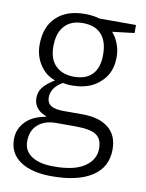

<svg xmlns="http://www.w3.org/2000/svg" viewBox="-87 -607 694 910"><g transform="rotate(10 259.5 -152.5)"><path d="M320.3 -535.2H494.6V-496.6L401.9 -485.4L388.7 -483.9L397 -473.6Q410.2 -457 420.4 -429.7Q430.7 -402.8 430.7 -368.7Q430.7 -353.5 428.7 -339.1Q426.8 -324.7 422.6 -312Q418.5 -299.3 412.4 -287.6Q406.2 -275.9 397.9 -265.6Q389.6 -255.4 379.4 -246.1Q355 -223.1 321.5 -211.7Q288.1 -200.2 245.1 -200.2Q242.2 -200.2 239.5 -200.2Q236.8 -200.2 234.1 -200.4Q231.4 -200.7 228.8 -200.7Q226.1 -200.7 223.6 -200.9Q221.2 -201.2 218.5 -201.7Q215.8 -202.1 213.4 -202.4Q210.9 -202.6 208.5 -203.1Q206.1 -203.6 203.6 -204.1L201.7 -204.6L199.2 -203.1Q173.8 -188.5 160.4 -168.9Q147 -149.4 147 -126Q147 -99.1 167.5 -85.9Q186 -74.2 229.5 -74.2H318.4Q399.4 -74.2 443.8 -38.1Q487.8 -2.9 487.8 65.4Q487.8 150.4 419.9 194.8Q351.6 240.2 225.1 240.2Q127.9 240.2 72.8 202.6Q19 165.5 19 98.1Q19 52.2 48.3 18.6Q78.1 -16.1 132.3 -28.8L152.8 -33.7L133.8 -43Q124.5 -47.4 116.7 -54Q108.9 -60.5 102.5 -69.8Q89.8 -87.9 89.8 -112.3Q89.8 -140.1 104 -160.6Q111.3 -170.9 123 -181.4Q134.8 -191.9 150.4 -202.1L162.1 -210L149.4 -215.3Q110.8 -231.9 85.9 -272.5Q61 -312.5 61 -364.3Q61 -451.2 111.3 -498Q160.6 -544.9 249 -544.9Q256.8 -544.9 264.2 -544.4Q271.5 -543.9 278.6 -543.2Q285.6 -542.5 292.5 -541.5Q299.3 -540.5 305.7 -538.8Q312 -537.1 318.4 -535.2H319.3ZM115.7 16.1Q82.5 44.4 82.5 97.2Q82.5 144.5 122.6 169.4Q159.7 192.9 226.1 192.9Q274.9 192.9 311.3 185.1Q347.7 177.2 372.1 161.1Q397.5 145 410.9 122.6Q424.3 100.1 424.3 72.3Q424.3 57.1 421.1 44.4Q418 31.7 411.1 22Q404.3 12.2 394 5.9Q365.7 -12.2 293.9 -12.2H202.6Q147.9 -12.2 115.7 16.1ZM158.2 -466.8Q126.5 -432.6 126.5 -367.2Q126.5 -306.2 159.2 -274.4Q191.4 -242.7 247.1 -242.7Q305.7 -242.7 335.7 -274.9Q365.7 -307.1 365.7 -368.7Q365.7 -433.6 335.2 -467Q304.7 -500.5 245.6 -500.5Q189 -500.5 158.2 -466.8Z"/></g></svg>

Font: Sahel Light FD
Style: Light-FD
Weight: 300
Foundry: Saber Rastikerdar (saber.rastikerdar@gmail.com)
Version: Version 3.3.0